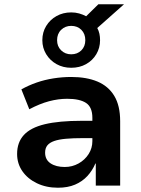

<svg xmlns="http://www.w3.org/2000/svg" viewBox="-20 -868 658 898"><path d="M251 10Q196 10 152.5 -11Q109 -32 84.5 -67.5Q60 -103 60 -148Q60 -202 91.5 -236.5Q123 -271 189.5 -287Q256 -303 362 -303H430V-222H368Q322 -222 288.5 -219Q255 -216 233.5 -208.5Q212 -201 201.5 -188Q191 -175 191 -154Q191 -121 216.5 -104Q242 -87 283 -87Q318 -87 347.5 -103.5Q377 -120 394.5 -147.5Q412 -175 412 -208V-317Q412 -367 382.5 -386.5Q353 -406 294 -406Q253 -406 209.5 -394.5Q166 -383 117 -357L80 -450Q114 -469 151.5 -482Q189 -495 230.5 -501.5Q272 -508 313 -508Q385 -508 436 -486.5Q487 -465 514.5 -419.5Q542 -374 542 -301V0H428V-103H426Q412 -70 388.5 -44.5Q365 -19 331 -4.5Q297 10 251 10ZM313 -551Q275 -551 244.5 -568Q214 -585 196 -614.5Q178 -644 178 -680Q178 -717 196 -746.5Q214 -776 244.5 -793Q275 -810 313 -810Q333 -810 350.5 -805Q368 -800 383 -792L440 -848H560L435 -737Q442 -724 445 -710Q448 -696 448 -680Q448 -644 430.5 -614.5Q413 -585 382.5 -568Q352 -551 313 -551ZM313 -614Q342 -614 360.5 -632.5Q379 -651 379 -680Q379 -710 360.5 -728.5Q342 -747 313 -747Q285 -747 266 -728.5Q247 -710 247 -680Q247 -651 266 -632.5Q285 -614 313 -614Z"/></svg>

Font: Nunito Sans 8pt
Style: Bold
Weight: 700
Version: Version 3.101;gftools[0.9.27]